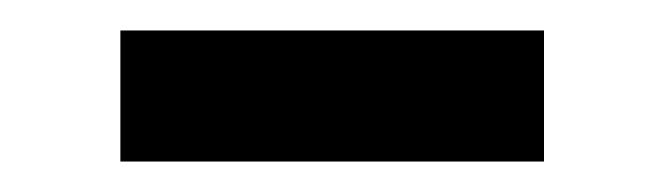

<svg xmlns="http://www.w3.org/2000/svg" viewBox="-20 -368 436 126"><path d="M59 -348H337V-262H59Z"/></svg>

Font: IBM Plex Serif Medm
Style: Regular
Weight: 500
Designer: Mike Abbink, Paul van der Laan, Pieter van Rosmalen
Foundry: Bold Monday
Version: Version 3.001